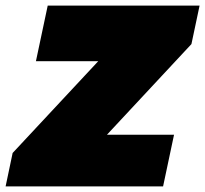

<svg xmlns="http://www.w3.org/2000/svg" viewBox="-62 -664 731 684"><path d="M-42 0 -17 -119 288 -446H66L108 -644H649L620 -507L319 -184H558L519 0Z"/></svg>

Font: Kanit Black
Style: Italic
Weight: 900
Italic angle: -12°
Designer: Katatrad Team
Foundry: CadsonDemak
Version: Version 2.000; ttfautohint (v1.8.3)